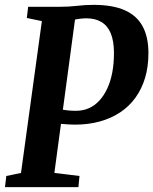

<svg xmlns="http://www.w3.org/2000/svg" viewBox="-22 -771 631 791"><path d="M-1.5 0 4 -46 64.5 -58.5 150.5 -684 88.5 -697 94 -743H224.5Q262 -743 295.8 -747Q329.5 -751 363 -751Q442 -751 492 -728.8Q542 -706.5 565.8 -662.2Q589.5 -618 589.5 -552Q589.5 -496.5 575.8 -450.5Q562 -404.5 536.2 -368.8Q510.5 -333 473.2 -308.2Q436 -283.5 389 -270.5Q342 -257.5 286.5 -257.5Q274.5 -257.5 258 -258.5Q241.5 -259.5 226.5 -261Q211.5 -262.5 205.5 -263L205 -326Q214 -323.5 227.5 -320.8Q241 -318 257.2 -316.2Q273.5 -314.5 290.5 -314.5Q320 -314.5 344.2 -325.2Q368.5 -336 387.5 -356.8Q406.5 -377.5 420 -406.5Q433.5 -435.5 440.5 -472.2Q447.5 -509 447.5 -552Q447.5 -601.5 434.5 -633.2Q421.5 -665 396 -680.2Q370.5 -695.5 334 -695.5Q322 -695.5 307.5 -693.8Q293 -692 276.8 -688.2Q260.5 -684.5 242.5 -678L292 -727.5L202 -58.5L305.5 -46L301 0Z"/></svg>

Font: Merriweather 24pt SemiCondensed
Style: Bold Italic
Weight: 700
Width: 4
Italic angle: -7.8°
Designer: Eben Sorkin
Foundry: Eben Sorkin
Version: Version 2.101